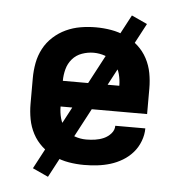

<svg xmlns="http://www.w3.org/2000/svg" viewBox="-49 -633 698 745"><g transform="rotate(5 300.0 -260.0)"><path d="M300 8Q270 8 240.5 3Q211 -2 184 -14.5Q157 -27 134.5 -47.5Q112 -68 98 -94.5Q84 -121 78.5 -150.5Q73 -180 73 -210V-310Q73 -340 78.5 -369.5Q84 -399 98 -425.5Q112 -452 134.5 -472.5Q157 -493 184 -505.5Q211 -518 240.5 -523Q270 -528 300 -528Q330 -528 359.5 -523Q389 -518 416 -505.5Q443 -493 465.5 -472.5Q488 -452 502 -425.5Q516 -399 521.5 -369.5Q527 -340 527 -310V-210H190Q190 -187 196 -164.5Q202 -142 217 -124.5Q232 -107 254.5 -99Q277 -91 300 -91Q317 -91 334.5 -93.5Q352 -96 368 -103Q384 -110 396 -123.5Q408 -137 408 -154H525Q525 -129 515.5 -104Q506 -79 489 -59.5Q472 -40 449.5 -26.5Q427 -13 402.5 -5.5Q378 2 352 5Q326 8 300 8ZM190 -310H410Q410 -333 404 -355.5Q398 -378 383 -395.5Q368 -413 345.5 -421Q323 -429 300 -429Q277 -429 254.5 -421Q232 -413 217 -395.5Q202 -378 196 -355.5Q190 -333 190 -310ZM165 66 104 38 435 -586 496 -558Z"/></g></svg>

Font: Iosevka Extended
Style: Bold
Weight: 700
Width: 7
Monospace: yes
Designer: Belleve Invis
Foundry: Belleve Invis
Version: Version 32.5.0; ttfautohint (v1.8.4)